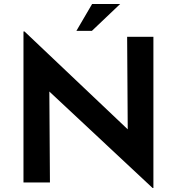

<svg xmlns="http://www.w3.org/2000/svg" viewBox="-20 -917 889 965"><path d="M747 28 228 -457 231 0H98V-759H103L622 -267L619 -732H751V28ZM584 -897 442 -762H364L443 -897Z"/></svg>

Font: Reem Kufi SemiBold
Style: Regular
Weight: 600
Designer: Khaled Hosny
Version: Version 1.001